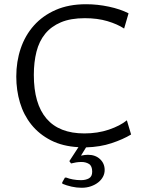

<svg xmlns="http://www.w3.org/2000/svg" viewBox="-20 -685 682 908"><path d="M274 178 287 155H294Q306 160 324.5 163.5Q343 167 363 167Q385 167 400.5 158.5Q416 150 416 127Q416 100 401 90.5Q386 81 365 81Q353 81 340 83Q327 85 316 88L308 77L351 11Q276 7 220.5 -21.5Q165 -50 128.5 -95.5Q92 -141 74.5 -199.5Q57 -258 57 -323Q57 -394 78 -456Q99 -518 140.5 -564.5Q182 -611 243.5 -638Q305 -665 387 -665Q441 -665 495 -653.5Q549 -642 588 -622L567 -550Q535 -571 488 -585Q441 -599 381 -599Q314 -599 268 -579.5Q222 -560 193.5 -525Q165 -490 152.5 -440.5Q140 -391 140 -331Q140 -194 200 -124Q260 -54 379 -54Q442 -54 495 -72Q548 -90 580 -116L600 -49Q562 -26 508 -8Q454 10 387 12L363 51Q372 49 380.5 48Q389 47 396 47Q431 47 453 67.5Q475 88 475 119Q475 136 467 151Q459 166 444.5 177.5Q430 189 410 196Q390 203 366 203Q342 203 318 197.5Q294 192 275 184Z"/></svg>

Font: Quattrocento Sans
Style: Regular
Weight: 400
Designer: Pablo Impallari
Foundry: Pablo Impallari, Igino Marini, Brenda Gallo
Version: Version 2.000